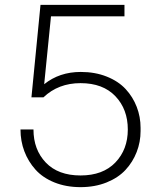

<svg xmlns="http://www.w3.org/2000/svg" viewBox="-20 -750 650 787"><path d="M64 -219.2H117.2Q117.2 -136.7 167.7 -83.7Q218.3 -30.8 310.1 -30.8Q401.9 -30.8 452.9 -84Q503.9 -137.2 503.9 -219.2Q503.9 -302.2 452.9 -355.7Q401.9 -409.2 310.1 -409.2Q219.2 -409.2 158.2 -351.1H108.9L146 -730H490.2V-683.1H189L161.1 -404.8Q223.6 -455.1 311 -455.1Q370.1 -455.1 417.7 -436Q465.3 -417 495.1 -384.8Q524.9 -352.5 540.5 -311.8Q556.2 -271 556.2 -226.1V-212.9Q556.2 -168 540.3 -127Q524.4 -85.9 494.6 -53.7Q464.8 -21.5 417 -2.2Q369.1 17.1 310.1 17.1Q251 17.1 203.1 -2.2Q155.3 -21.5 125.5 -54.7Q95.7 -87.9 79.8 -129.9Q64 -171.9 64 -219.2Z"/></svg>

Font: Sora ExtraLight
Style: Regular
Weight: 200
Designer: Jonathan Barnbrook, Julián Moncada
Foundry: Barnbrook Fonts
Version: Version 2.000